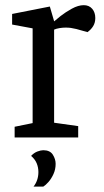

<svg xmlns="http://www.w3.org/2000/svg" viewBox="-20 -524 396 732"><path d="M35.8 0V-40.7L104.4 -54.7V-415.9L26.2 -430.4V-470.8L170 -499.1L186.5 -442.6Q192.5 -448.3 211 -462.9Q229.5 -477.4 253.9 -490.9Q278.3 -504.3 299.3 -504.3Q319.6 -504.3 331.5 -490.5Q343.3 -476.8 343.3 -455.2Q343.3 -437.7 335.4 -424.7Q327.6 -411.6 313.5 -401.5L271.5 -413.3Q258.8 -416.4 249.9 -417.6Q241 -418.8 230 -418.8Q218.8 -418.8 206.7 -416.8Q194.7 -414.8 186.3 -411.1V-56.1L278.1 -43.2V0ZM107.8 187.5Q126.4 163.7 126.4 131.9Q126.4 114.3 119.9 98.6Q113.4 83 98.6 70.3Q109.6 58.5 122.6 53.6Q135.6 48.7 145 48.7Q170.6 48.7 181.4 65.7Q192.1 82.7 192.1 100.6Q192.1 121.6 183.9 139.6Q175.7 157.5 164.8 169.8Q154 182 145 187.5Z"/></svg>

Font: Faustina Light
Style: Regular
Weight: 300
Designer: Alfonso Garcia
Foundry: http://www.omnibus-type.com
Version: Version 1.200